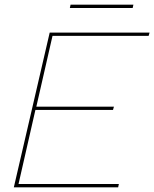

<svg xmlns="http://www.w3.org/2000/svg" viewBox="-20 -799 658 819"><path d="M549 -779 546 -765H278L281 -779ZM39 0 192 -660H618L614 -646H204L135 -344H466L462 -330H131L59 -14H487L484 0Z"/></svg>

Font: Elaine Sans Thin
Style: Italic
Weight: 250
Italic angle: -13°
Designer: Wei Huang
Foundry: Wei Huang
Version: Version 2.001;December 24, 2019;FontCreator 12.0.0.2547 64-b